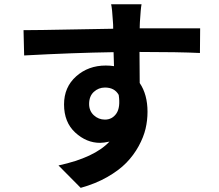

<svg xmlns="http://www.w3.org/2000/svg" viewBox="-20 -823 1040 912"><path d="M403.3 -329.1Q403.3 -295.9 425.8 -275.4Q448.2 -254.9 478.5 -254.9Q512.7 -254.9 532.7 -283.7Q552.7 -312.5 543.9 -372.1Q524.4 -407.2 478.5 -407.2Q448.2 -407.2 425.8 -386.7Q403.3 -366.2 403.3 -329.1ZM930.7 -688.5 929.7 -571.3Q830.1 -576.2 642.6 -576.2Q643.6 -526.4 643.6 -428.7Q680.7 -374 680.7 -292Q680.7 -251 671.4 -211.4Q662.1 -171.9 638.7 -128.9Q615.2 -85.9 580.1 -49.8Q544.9 -13.7 489.3 18.1Q433.6 49.8 363.3 69.3L257.8 -37.1Q428.7 -74.2 500 -150.4Q472.7 -144.5 455.1 -144.5Q390.6 -144.5 337.4 -193.4Q284.2 -242.2 284.2 -327.1Q284.2 -409.2 341.8 -460.4Q399.4 -511.7 482.4 -511.7Q503.9 -511.7 521.5 -508.8L519.5 -575.2Q330.1 -572.3 94.7 -559.6L91.8 -679.7Q158.2 -679.7 325.7 -683.1Q493.2 -686.5 517.6 -686.5Q517.6 -710 516.6 -716.8Q512.7 -784.2 507.8 -802.7H652.3Q648.4 -783.2 644.5 -717.8Q644.5 -714.8 644 -705.1Q643.6 -695.3 643.6 -688.5Z"/></svg>

Font: Gen Shin Gothic Bold
Style: Bold
Weight: 700
Designer: [Source Han Sans]
Ryoko NISHIZUKA  (kana & ideographs); Paul D. Hunt (Latin, Greek & Cyrillic); Wenlong ZHANG  (bopomofo
Version: Version 1.002.20150607